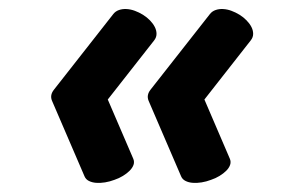

<svg xmlns="http://www.w3.org/2000/svg" viewBox="-20 -483 640 427"><path d="M276.4 -129.9Q279.3 -123 276.9 -116.2Q274.4 -109.4 268.3 -103.3Q262.2 -97.2 253.4 -91.8Q244.6 -86.4 234.4 -83Q224.1 -79.1 213.6 -77.4Q203.1 -75.7 193.8 -76.4Q184.6 -77.1 177.7 -80.6Q170.9 -84 168 -90.8L95.7 -258.8Q90.3 -271.5 100.1 -283.7L231.9 -451.7Q236.8 -458 244.6 -460.7Q252.4 -463.4 261.5 -462.9Q270.5 -462.4 279.8 -459Q289.1 -455.6 297.9 -450.2Q306.6 -444.8 313.5 -437.7Q320.3 -430.7 324.2 -423.1Q328.1 -415.5 328.1 -407.7Q328.1 -399.9 322.8 -393.1L219.7 -261.7ZM491.2 -129.9Q494.1 -123 491.7 -116.2Q489.3 -109.4 483.2 -103.3Q477.1 -97.2 468.3 -91.8Q459.5 -86.4 449.2 -83Q439 -79.1 428.5 -77.4Q418 -75.7 408.7 -76.4Q399.4 -77.1 392.6 -80.6Q385.7 -84 382.8 -90.8L310.5 -258.8Q305.2 -271.5 314.9 -283.7L446.8 -451.7Q451.7 -458 459.5 -460.7Q467.3 -463.4 476.3 -462.9Q485.4 -462.4 494.6 -459Q503.9 -455.6 512.7 -450.2Q521.5 -444.8 528.3 -437.7Q535.2 -430.7 539.1 -423.1Q543 -415.5 543 -407.7Q543 -399.9 537.6 -393.1L434.6 -261.7Z"/></svg>

Font: Courier Prime
Style: Bold Italic
Weight: 700
Monospace: yes
Designer: Alan Dague-Greene
Foundry: Quote-Unquote Apps
Version: Version 1.202